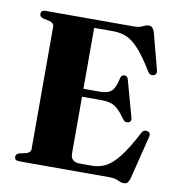

<svg xmlns="http://www.w3.org/2000/svg" viewBox="-82 -790 812 880"><g transform="rotate(10 324.0 -350.0)"><path d="M41 -683Q41 -700 63.5 -700H473.5Q498 -700 513 -708Q528 -716 542 -716Q560 -716 568.5 -686.5L612 -521.5Q617.5 -501.5 601.5 -496Q583.5 -490 573 -509Q534 -572.5 504 -605.5Q474 -638.5 445.8 -650.2Q417.5 -662 383 -662H295V-378.5H371.5Q409 -378.5 425.8 -394.2Q442.5 -410 451.5 -454Q455.5 -471.5 469.5 -471.5Q484 -472 488 -455L534.5 -287Q539.5 -268 525 -263Q509.5 -258 500 -271Q480 -299.5 463.8 -314.8Q447.5 -330 429.2 -335.8Q411 -341.5 384.5 -341.5H295V-78.5Q295 -38 337.5 -38H394.5Q428 -38 457.2 -52.5Q486.5 -67 518.5 -107.2Q550.5 -147.5 591 -225Q599 -241.5 616 -238.5Q635.5 -234.5 629.5 -212.5L580 -14Q575.5 1.5 569.8 8.5Q564 15.5 552 15.5Q539.5 15.5 524.2 7.8Q509 0 483.5 0H63.5Q41 0 41 -17Q41 -31 57 -36L85.5 -42Q109 -48 109 -65.5V-634.5Q109 -652 85.5 -658L57 -664Q41 -669 41 -683Z"/></g></svg>

Font: Fraunces 72pt
Style: Bold
Weight: 700
Version: Version 1.000;[b76b70a41]